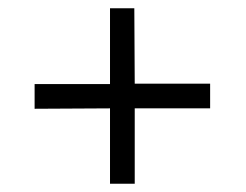

<svg xmlns="http://www.w3.org/2000/svg" viewBox="-20 -606 596 466"><path d="M64 -402V-342L247 -343V-160H307V-343H490V-403H307L306 -586H247V-402Z"/></svg>

Font: Cheyenne Sans Light
Style: Regular
Weight: 300
Designer: The Public Sans project authors (U.S. Web Design System), Libre Franklin designed by Pablo Impallari and Rodrigo Fuenzal
Foundry: The Cheyenne Sans Project Authors
Version: Version 2.007